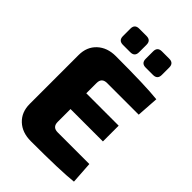

<svg xmlns="http://www.w3.org/2000/svg" viewBox="-262 -1004 1111 1111"><g transform="rotate(45 293.5 -449.0)"><path d="M255 -768H195Q159 -768 159 -804V-865Q159 -901 195 -901H255Q291 -901 291 -865V-804Q291 -768 255 -768ZM441 -768H381Q345 -768 345 -804V-865Q345 -901 381 -901H441Q477 -901 477 -865V-804Q477 -768 441 -768ZM545 -143 554 -8Q456 3 212 3Q141 3 98 -37.5Q55 -78 55 -145V-545Q55 -612 98.5 -652.5Q142 -693 212 -693Q456 -693 554 -682L545 -547H286Q243 -547 243 -504V-420H508V-291H243V-186Q243 -143 286 -143Z"/></g></svg>

Font: Ezarion Extra Bold
Style: Regular
Weight: 800
Designer: Natanael Gama
Version: Version 1.001;PS 001.001;hotconv 1.0.70;makeotf.lib2.5.58329